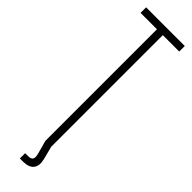

<svg xmlns="http://www.w3.org/2000/svg" viewBox="-322 -790 927 927"><g transform="rotate(45 142.0 -326.5)"><path d="M122 0V-762H10V-800H274V-762H162V0ZM95 147V111H115Q135.5 111 141.2 100.5Q147 90 140 66L122 0H162L179 66Q189 105 172.8 126Q156.5 147 116 147Z"/></g></svg>

Font: Big Shoulders Text Thin Thin
Style: Regular
Weight: 250
Version: Version 2.002